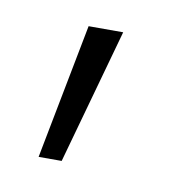

<svg xmlns="http://www.w3.org/2000/svg" viewBox="-37 -162 229 246"><g transform="rotate(10 77.0 -39.0)"><path d="M106 -127H61L27 49H57Z"/></g></svg>

Font: Spoqa Han Sans Neo Thin
Style: Regular
Weight: 100
Designer: [Spoqa Han Sans Neo] Dong-huui Kim  Younghwa Kang  Yujin Lee  [Noto Sans] Ryoko NISHIZUKA  (kana & ideographs); Paul D. 
Foundry: Spoqa (http://www.spoqa-han-sans.com)
Version: Version 1.100;hotconv 1.0.109;makeotfexe 2.5.65596